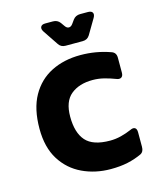

<svg xmlns="http://www.w3.org/2000/svg" viewBox="-108 -776 718 867"><g transform="rotate(-15 251.0 -343.0)"><path d="M303 13Q231 13 170.5 -15.5Q110 -44 74 -101.5Q38 -159 38 -246Q38 -339 72 -399.5Q106 -460 165.5 -490Q225 -520 302 -520Q375 -520 442 -496Q463 -489 463 -465V-395Q463 -379 454 -373.5Q445 -368 431 -374Q405 -384 379 -390.5Q353 -397 326 -397Q263 -397 224.5 -365.5Q186 -334 186 -263Q186 -188 219.5 -150Q253 -112 333 -112Q359 -112 384.5 -118.5Q410 -125 433 -135Q447 -142 455.5 -137Q464 -132 464 -116V-48Q464 -25 449 -17Q417 -2 382 5.5Q347 13 303 13ZM249 -578Q227 -578 216 -596L169 -666Q160 -680 165 -689.5Q170 -699 186 -699H222Q243 -699 255 -683L267 -666Q275 -654 285 -654Q295 -654 303 -665L316 -683Q328 -699 349 -699H386Q402 -699 407 -690Q412 -681 404 -667L362 -596Q351 -578 329 -578Z"/></g></svg>

Font: Pitagon Sans
Style: Bold
Weight: 700
Designer: Travis Tran
Foundry: Pitagon
Version: Version 1.001; ttfautohint (v1.8.4.7-5d5b);gftools[0.9.26]